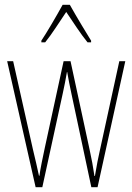

<svg xmlns="http://www.w3.org/2000/svg" viewBox="-20 -783 554 803"><path d="M272 -763H242C218 -719 174 -644 153 -613V-606H169C196 -639 232 -696 257 -733C284 -693 318 -640 346 -606H361V-613C349 -632 298 -716 272 -763ZM279 -390 362 0H388L504 -527H479L397 -151C389 -115 387 -105 377 -47H375C370 -82 363 -120 355 -156L275 -527H246L167 -163C159 -126 148 -73 145 -48H143C135 -83 128 -118 118 -157L35 -527H10L129 0H157L242 -390C249 -421 255 -453 260 -482H261C266 -453 272 -422 279 -390Z"/></svg>

Font: Noto Sans Bengali ExtraCondensed Thin
Style: Regular
Weight: 100
Width: 2
Designer: Joana Ranito - Universal Thirst; Jelle Bosma - Monotype Design Team
Foundry: Universal Thirst ehf.
Version: Version 3.000